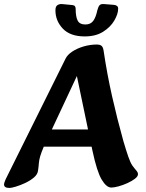

<svg xmlns="http://www.w3.org/2000/svg" viewBox="-35 -915 721 949"><path d="M12 14Q-15 14 -15 -3Q-15 -11 -7 -29L289 -625Q298 -644 322 -660Q346 -676 378.5 -685.5Q411 -695 445 -695Q457 -695 465.5 -689.5Q474 -684 477 -665Q494 -550 519 -439Q544 -328 575 -217Q589 -170 599 -141Q609 -112 619 -97Q630 -82 638.5 -72.5Q647 -63 647 -54Q647 -43 632 -31.5Q617 -20 595 -10Q573 0 551 6Q529 12 515 12Q491 12 467.5 -27.5Q444 -67 422 -170L335 -587L373 -599L181 -189Q169 -161 163.5 -142Q158 -123 157 -107.5Q156 -92 153 -72Q151 -53 132.5 -37.5Q114 -22 89.5 -10.5Q65 1 43 7.5Q21 14 12 14ZM142 -190V-275H514V-190ZM384 -735Q312 -735 275.5 -773.5Q239 -812 239 -864Q239 -884 249.5 -890Q260 -896 271 -895L323 -890Q332 -889 335.5 -884Q339 -879 339 -871Q339 -832 349 -813Q359 -794 387 -794Q413 -794 426 -812Q439 -830 446 -864Q451 -883 457.5 -889.5Q464 -896 478 -895L528 -891Q538 -890 543.5 -885.5Q549 -881 549 -872Q549 -846 530 -813.5Q511 -781 474.5 -758Q438 -735 384 -735Z"/></svg>

Font: Alkatra SemiBold
Style: Regular
Weight: 600
Designer: Suman Bhandary
Version: Version 1.100;gftools[0.9.22]